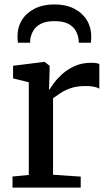

<svg xmlns="http://www.w3.org/2000/svg" viewBox="-20 -847 492 867"><path d="M36.5 0V-50L110 -57V-475.5L39 -493V-550L179.5 -567.5H182L204 -550V-531L201.5 -443H204Q208.5 -451.5 222.8 -471Q237 -490.5 260.5 -512Q284 -533.5 317 -548.5Q350 -563.5 391.5 -563.5Q406 -563.5 414.5 -562Q423 -560.5 428.5 -558.5V-446.5Q422.5 -451 406.8 -454.8Q391 -458.5 366.5 -458.5Q327 -458.5 299 -448.8Q271 -439 252 -426Q233 -413 219.5 -403.5V-58L344.5 -49.5V0ZM226 -827Q277.5 -827 314.8 -808Q352 -789 372 -756.2Q392 -723.5 392 -682.5Q392 -676.5 391.5 -668.2Q391 -660 390.5 -654H335.5Q336 -657 335.8 -661.5Q335.5 -666 334.5 -671.5Q332 -690 321.5 -708.8Q311 -727.5 288.2 -739.5Q265.5 -751.5 226 -751.5Q186.5 -751.5 163.8 -739.2Q141 -727 130.5 -708.5Q120 -690 117 -671Q116.5 -666 116.2 -661.5Q116 -657 116 -654H61Q60 -660 59.5 -668.2Q59 -676.5 59 -683Q59 -724 79 -756.5Q99 -789 136.5 -808Q174 -827 226 -827Z"/></svg>

Font: Merriweather Medium
Style: Regular
Weight: 500
Version: Version 2.100